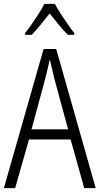

<svg xmlns="http://www.w3.org/2000/svg" viewBox="-20 -967 512 987"><path d="M413 0 343 -250H129L58 0H0L204 -715H269L472 0ZM258 -568Q253 -591 247 -615.5Q241 -640 236 -662Q231 -639 225.5 -615.5Q220 -592 214 -568L142 -302H330ZM262 -947Q274 -924 292.5 -895.5Q311 -867 330 -840Q349 -813 362 -797V-788H329Q306 -810 282 -840Q258 -870 235 -898Q213 -870 188.5 -839.5Q164 -809 143 -788H109V-797Q125 -817 143.5 -843.5Q162 -870 179.5 -897.5Q197 -925 208 -947Z"/></svg>

Font: Noto Sans Telugu Condensed Light
Style: Regular
Weight: 300
Width: 3
Designer: Jelle Bosma - Monotype Design Team
Foundry: Monotype Imaging Inc.
Version: Version 2.005; ttfautohint (v1.8.4.7-5d5b)